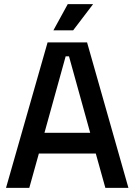

<svg xmlns="http://www.w3.org/2000/svg" viewBox="-20 -904 648 924"><path d="M9 0 209 -700H399L598 0H487L441 -165H167L121 0ZM414 -265 312 -633H296L194 -265ZM237 -758 306 -884H428L332 -758Z"/></svg>

Font: Space Grotesk Frontify Medium
Style: Regular
Weight: 500
Designer: Florian Karsten
Version: Version 2.000